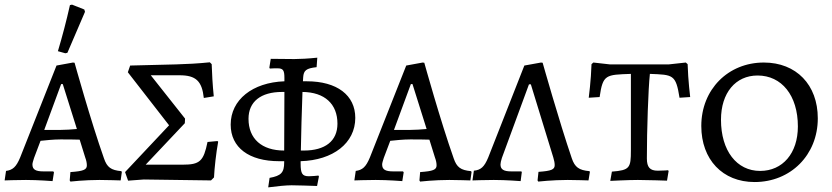

<svg xmlns="http://www.w3.org/2000/svg" viewBox="-20 -777 3592 829"><path d="M262 -547 271 -549 347 -726 344 -736 291 -757 282 -755C267 -688 250 -623 230 -556ZM284 7C284 7 345 0 410 0C440 0 501 2 501 2L506 -34L504 -38C459 -42 442 -55 429 -93C372 -254 302 -506 302 -506L295 -507L224 -494L67 -97C50 -56 35 -43 6 -39L0 2C0 2 51 0 92 0C146 0 207 5 207 5L213 -33L210 -37H167C134 -37 120 -45 120 -67C120 -73 123 -82 127 -95L155 -169C174 -171 211 -175 241 -175C263 -175 304 -175 324 -174L348 -97C353 -84 355 -72 355 -63C355 -44 340 -38 284 -34L281 2ZM171 -216 244 -414H251L312 -220C293 -218 260 -216 239 -216Z M533 3 601 -2 891 2 904 -11C906 -52 913 -116 922 -165L919 -168L876 -164C859 -81 843 -66 769 -66H609L778 -245L779 -265L631 -452H755C826 -452 852 -427 860 -354L903 -361C898 -409 895 -464 894 -500L886 -508C839 -503 782 -500 741 -499L542 -494L532 -465L710 -236L520 -34Z M1514 -268C1514 -366 1435 -426 1305 -426H1288C1288 -432 1289 -438 1289 -443C1291 -473 1302 -482 1347 -487L1350 -528C1313 -524 1273 -522 1251 -522L1149 -523L1143 -485L1145 -481C1155 -482 1170 -482 1178 -482C1202 -482 1208 -474 1208 -441V-426C1070 -421 976 -346 976 -239C976 -140 1055 -81 1185 -81H1207V-76C1207 -32 1194 -18 1144 -9L1138 32C1175 27 1215 23 1239 23C1266 23 1316 25 1349 26L1357 -15L1355 -19C1345 -18 1328 -16 1314 -16C1285 -16 1278 -27 1278 -71V-81C1418 -85 1514 -159 1514 -268ZM1053 -264C1053 -338 1106 -380 1198 -380H1208L1207 -127C1110 -127 1053 -178 1053 -264ZM1437 -243C1437 -168 1384 -127 1292 -127H1279C1280 -196 1283 -299 1286 -380C1382 -379 1437 -328 1437 -243Z M1794 7C1794 7 1855 0 1920 0C1950 0 2011 2 2011 2L2016 -34L2014 -38C1969 -42 1952 -55 1939 -93C1882 -254 1812 -506 1812 -506L1805 -507L1734 -494L1577 -97C1560 -56 1545 -43 1516 -39L1510 2C1510 2 1561 0 1602 0C1656 0 1717 5 1717 5L1723 -33L1720 -37H1677C1644 -37 1630 -45 1630 -67C1630 -73 1633 -82 1637 -95L1665 -169C1684 -171 1721 -175 1751 -175C1773 -175 1814 -175 1834 -174L1858 -97C1863 -84 1865 -72 1865 -63C1865 -44 1850 -38 1794 -34L1791 2ZM1681 -216 1754 -414H1761L1822 -220C1803 -218 1770 -216 1749 -216Z M2304 7C2304 7 2366 0 2431 0C2461 0 2521 2 2521 2L2527 -35L2525 -38C2480 -42 2462 -55 2449 -93C2394 -254 2323 -506 2323 -506L2316 -507L2244 -494L2088 -97C2071 -56 2056 -43 2026 -40L2020 2C2020 2 2072 0 2112 0C2166 0 2228 5 2228 5L2233 -34L2231 -37H2187C2154 -37 2141 -46 2141 -67C2141 -73 2143 -82 2147 -95L2264 -413H2272L2369 -97C2373 -84 2375 -73 2375 -64C2375 -45 2361 -39 2305 -35L2301 2Z M2615 4C2615 4 2692 0 2734 0C2773 0 2860 3 2860 3L2867 -39L2864 -42C2864 -42 2847 -40 2820 -40C2786 -40 2773 -55 2773 -93C2773 -216 2779 -393 2786 -458C2886 -454 2898 -456 2914 -355L2960 -358C2960 -358 2951 -430 2949 -500L2941 -507L2868 -499H2613L2542 -507L2534 -500C2532 -431 2522 -355 2522 -355L2569 -358C2583 -456 2596 -454 2704 -458V-127C2704 -52 2699 -42 2622 -36Z M3238 9C3394 9 3511 -108 3511 -266C3511 -411 3418 -507 3278 -507C3124 -507 3008 -391 3008 -233C3008 -88 3100 9 3238 9ZM3262 -39C3161 -39 3093 -126 3093 -260C3093 -376 3156 -451 3251 -451C3355 -451 3425 -365 3425 -231C3425 -115 3359 -39 3262 -39Z"/></svg>

Font: Alegreya SC
Style: Regular
Weight: 400
Designer: Juan Pablo del Peral
Foundry: Huerta Tipografica
Version: Version 2.007;PS 002.007;hotconv 1.0.88;makeotf.lib2.5.64775